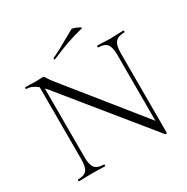

<svg xmlns="http://www.w3.org/2000/svg" viewBox="-178 -937 1081 1107"><g transform="rotate(-30 362.5 -383.5)"><path d="M699 -613Q656 -613 638.5 -592Q621 -571 621 -520V11Q621 13 616 14Q611 15 609 13L157 -543L140 -562V-104Q140 -53 157 -32.5Q174 -12 216 -12Q219 -12 219 -6Q219 0 216 0Q192 0 179 -1L131 -2L82 -1Q69 0 43 0Q41 0 41 -6Q41 -12 43 -12Q86 -12 102 -32Q118 -52 118 -104V-583Q83 -613 46 -613Q43 -613 43 -619Q43 -625 46 -625L82 -624Q93 -623 113 -623Q130 -623 141 -624Q152 -625 158 -625Q165 -625 169.5 -621.5Q174 -618 180 -607Q191 -589 204 -573L599 -82V-520Q599 -571 583 -592Q567 -613 525 -613Q523 -613 523 -619Q523 -625 525 -625L563 -624Q593 -622 611 -622Q628 -622 660 -624L699 -625Q702 -625 702 -619Q702 -613 699 -613ZM275 -678Q271 -678 270 -682.5Q269 -687 272 -689Q318 -710 394 -754L444 -782Q448 -784 464.5 -778Q481 -772 493.5 -764.5Q506 -757 499 -756Q437 -741 385.5 -722.5Q334 -704 277 -679Z"/></g></svg>

Font: Cormorant Garamond Light
Style: Regular
Weight: 300
Designer: Christian Thalmann (Catharsis Fonts)
Version: Version 3.000